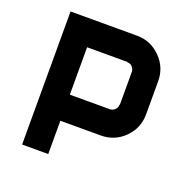

<svg xmlns="http://www.w3.org/2000/svg" viewBox="-120 -785 900 904"><g transform="rotate(20 330.0 -333.5)"><path d="M416.7 -297.5Q430 -299.2 440 -308.3Q450 -317.5 450 -333.3H451.7V-500Q450 -513.3 441.2 -523.3Q432.5 -533.3 416.7 -533.3V-535H214.2V-297.5ZM416.7 -166.7H214.2V0H83.3V-666.7H416.7Q485 -666.7 534.2 -617.5Q583.3 -568.3 583.3 -500V-333.3Q583.3 -264.2 534.6 -215.4Q485.8 -166.7 416.7 -166.7Z"/></g></svg>

Font: 0xA000-Squareish
Style: Squareish-Bold
Weight: 700
Version: Version 0.1